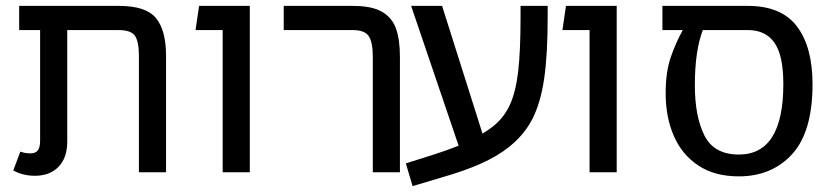

<svg xmlns="http://www.w3.org/2000/svg" viewBox="-20 -584 2830 651"><path d="M543 -395V0H451V-395Q451 -442 438 -462Q425 -482 382 -482H208V-104Q208 -49 178.5 -18.5Q149 12 98 12Q58 12 25 -6L49 -70Q64 -64 83 -64Q101 -64 108.5 -74.5Q116 -85 116 -106V-482H45V-564H384Q475 -564 509 -522.5Q543 -481 543 -395Z M735 -482H643L655 -564H827V0H735Z M1244 -392Q1244 -440 1230.5 -461Q1217 -482 1176 -482H942V-564H1177Q1240 -564 1274.5 -544.5Q1309 -525 1322.5 -487.5Q1336 -450 1336 -392V0H1244Z M1837 -564V-529Q1837 -399 1825 -317Q1813 -235 1785 -180.5Q1757 -126 1705 -85Q1666 -54 1610 -29Q1554 -4 1473 19L1379 47L1356 -30L1454 -61Q1492 -73 1535 -90L1374 -564H1479L1616 -131Q1636 -143 1651 -155Q1689 -185 1709 -229Q1729 -273 1737 -342.5Q1745 -412 1745 -527V-564Z M1979 -482H1887L1899 -564H2071V0H1979Z M2735 -299Q2735 -137 2666 -61.5Q2597 14 2485 14Q2403 14 2347.5 -23Q2292 -60 2264.5 -123.5Q2237 -187 2237 -268Q2237 -338 2253.5 -387.5Q2270 -437 2295 -482H2226V-564H2516Q2630 -564 2682.5 -494Q2735 -424 2735 -299ZM2636 -299Q2636 -396 2606 -439Q2576 -482 2516 -482H2363Q2336 -412 2336 -295Q2336 -189 2368.5 -124.5Q2401 -60 2485 -60Q2636 -60 2636 -299Z"/></svg>

Font: FiraGOUPP
Style: Medium
Weight: 400
Designer: bBox Type
Foundry: bBox Type GmbH
Version: Version 1.001